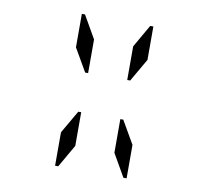

<svg xmlns="http://www.w3.org/2000/svg" viewBox="-80 -950 975 899"><g transform="rotate(10 408.0 -500.0)"><path d="M315 -407V-247L253 -139H238V-298L301 -407ZM315 -593H301L238 -702V-861H253L315 -753ZM501 -407H515L578 -298V-139H563L501 -247ZM563 -861H578V-702L515 -593H501V-753Z"/></g></svg>

Font: DSEG14 Classic Mini
Style: Regular
Weight: 400
Designer: Keshikan(Twitter:@keshinomi_88pro)
Version: Version 0.46